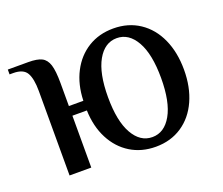

<svg xmlns="http://www.w3.org/2000/svg" viewBox="-89 -609 868 748"><g transform="rotate(-20 345.5 -235.0)"><path d="M236 -215H176V0H86V-350Q86 -401 72 -425.5Q58 -450 16 -450H1V-470H86Q123 -470 141.5 -460.5Q160 -451 168 -426Q176 -401 176 -350V-255H236Q238 -322 264.5 -373Q291 -424 336.5 -452Q382 -480 441 -480Q503 -480 549.5 -449Q596 -418 621 -362.5Q646 -307 646 -235Q646 -163 621 -107.5Q596 -52 549.5 -21Q503 10 441 10Q382 10 336.5 -18Q291 -46 264.5 -97Q238 -148 236 -215ZM551 -235Q551 -334 521 -387Q491 -440 441 -440Q391 -440 361 -387Q331 -334 331 -235Q331 -136 361 -83Q391 -30 441 -30Q491 -30 521 -83Q551 -136 551 -235Z"/></g></svg>

Font: Philosopher
Style: Regular
Weight: 400
Designer: Jovanny Lemonad
Foundry: Jovanny Lemonad
Version: Version 2.000